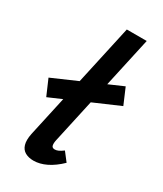

<svg xmlns="http://www.w3.org/2000/svg" viewBox="-182 -782 732 860"><g transform="rotate(30 184.0 -352.0)"><path d="M141 7Q116 7 98 -3Q80 -13 73.5 -35Q67 -57 74 -92L210 -711H313L184 -124Q180 -106 182.5 -95Q185 -84 199 -84Q207 -84 216.5 -88Q226 -92 241 -103L275 -59Q241 -26 207 -9.5Q173 7 141 7ZM49 -268 14 -349 333 -488 368 -406Z"/></g></svg>

Font: Ysabeau Office
Style: Bold Italic
Weight: 700
Italic angle: -12°
Designer: Christian Thalmann (Catharsis Fonts)
Version: Version 2.001;gftools[0.9.30]; featfreeze: tnum,lnum,ss02